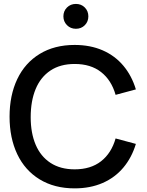

<svg xmlns="http://www.w3.org/2000/svg" viewBox="-20 -970 770 1004"><path d="M30 -360Q30 -471.5 70.2 -556.2Q110.5 -641 187.5 -688Q264.5 -735 370.5 -735Q452 -735 516.8 -706.8Q581.5 -678.5 625.2 -626.2Q669 -574 690.5 -502.5L584.5 -474Q562.5 -551 508.5 -593.2Q454.5 -635.5 370.5 -635.5Q295 -635.5 243.5 -601Q192 -566.5 166.2 -504Q140.5 -441.5 140.5 -357Q140.5 -274.5 166.5 -213.2Q192.5 -152 244.2 -118.2Q296 -84.5 370.5 -84.5Q454.5 -84.5 508.5 -126.8Q562.5 -169 584.5 -246L690.5 -217.5Q669 -146 625.2 -93.8Q581.5 -41.5 516.8 -13.2Q452 15 370.5 15Q264.5 15 187.5 -32Q110.5 -79 70.2 -163.8Q30 -248.5 30 -360ZM311.5 -884.5Q311.5 -912 330.2 -930.8Q349 -949.5 377 -949.5Q405 -949.5 423.5 -930.8Q442 -912 442 -884.5Q442 -857 423.5 -838.2Q405 -819.5 377 -819.5Q349 -819.5 330.2 -838.5Q311.5 -857.5 311.5 -884.5Z"/></svg>

Font: Hauora SemiBold
Style: Regular
Weight: 600
Designer: Wayne Shih
Foundry: WCYS
Version: Version 1.001